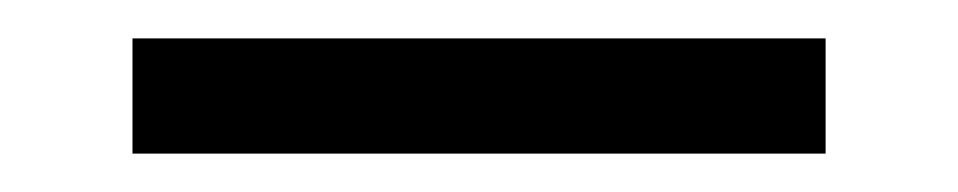

<svg xmlns="http://www.w3.org/2000/svg" viewBox="-20 -20 499 100"><path d="M49 0H410V60H49Z"/></svg>

Font: Pridi Light
Style: Regular
Weight: 300
Version: Version 1.002